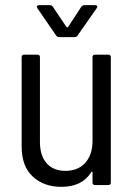

<svg xmlns="http://www.w3.org/2000/svg" viewBox="-20 -718 521 745"><path d="M349 -506H400Q410 -506 410 -496V-10Q410 0 400 0H349Q339 0 339 -10V-49Q339 -52 337.5 -52Q336 -52 334 -50Q299 7 218 7Q150 7 107 -33Q64 -73 64 -149V-496Q64 -506 74 -506H125Q135 -506 135 -496V-167Q135 -114 161 -84.5Q187 -55 234 -55Q283 -55 311 -86.5Q339 -118 339 -171V-496Q339 -506 349 -506ZM123 -691Q123 -698 132 -698H173Q181 -698 185 -692L238 -613Q239 -612 241 -612Q243 -612 244 -613L295 -691Q300 -698 307 -698H349Q355 -698 357 -694.5Q359 -691 355 -686L281 -580Q277 -574 269 -574H210Q202 -574 198 -580L125 -686Z"/></svg>

Font: Barlow Semi Condensed
Style: Regular
Weight: 400
Width: 4
Designer: Jeremy Tribby
Foundry: Tribby Type
Version: Version 1.408;December 10, 2018;FontCreator 11.5.0.2430 64-b